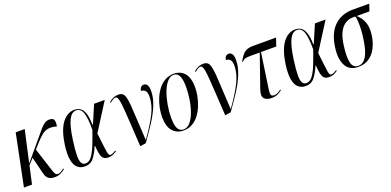

<svg xmlns="http://www.w3.org/2000/svg" viewBox="-6 -1208 3828 1880"><g transform="rotate(-20 1908.0 -268.5)"><path d="M23 0 132 -536H226L152 -204L326 -411Q360 -452 384.5 -481Q409 -510 432 -525.5Q455 -541 482 -541Q524 -541 531.5 -516Q539 -491 531 -452Q480 -466 445 -461Q410 -456 379.5 -432Q349 -408 311 -366L260 -309L340 -61Q349 -34 357.5 -22.5Q366 -11 386 -11Q400 -11 416 -21.5Q432 -32 448 -44L453 -36Q438 -23 410 -7.5Q382 8 345 8Q303 8 280 -9Q257 -26 248 -61L202 -245L148 -185L107 0Z M656 10Q611 10 580.5 -17Q550 -44 539.5 -102.5Q529 -161 542 -257Q563 -403 617 -475Q671 -547 747 -547Q778 -547 804 -531.5Q830 -516 846 -473.5Q862 -431 864 -349H869L949 -536H1060L880 -252Q889 -172 894.5 -124Q900 -76 904.5 -51.5Q909 -27 915 -19Q921 -11 930 -11Q943 -11 960 -19.5Q977 -28 987 -35L991 -26Q975 -15 953 -4.5Q931 6 900 6Q855 6 838.5 -27Q822 -60 817 -146H813Q784 -77 749.5 -33.5Q715 10 656 10ZM672 -15Q709 -15 737.5 -53Q766 -91 792 -156Q818 -221 846 -302Q847 -424 827.5 -480Q808 -536 761 -536Q714 -536 683 -475.5Q652 -415 632 -272Q619 -177 618 -120.5Q617 -64 630.5 -39.5Q644 -15 672 -15Z M1232 9Q1224 -124 1218.5 -216.5Q1213 -309 1208.5 -369Q1204 -429 1198.5 -462.5Q1193 -496 1185 -509Q1177 -522 1164 -522Q1146 -522 1106 -489L1101 -497Q1147 -539 1200 -539Q1228 -539 1244.5 -526.5Q1261 -514 1269.5 -482Q1278 -450 1282.5 -393Q1287 -336 1291 -247.5Q1295 -159 1303 -33H1306Q1386 -144 1434.5 -237.5Q1483 -331 1483 -419Q1483 -496 1425 -496Q1425 -519 1437.5 -532.5Q1450 -546 1470 -546Q1490 -546 1503.5 -527Q1517 -508 1517 -467Q1517 -394 1486 -317.5Q1455 -241 1403.5 -162Q1352 -83 1292 0Z M1684 10Q1615 10 1572.5 -38Q1530 -86 1530 -185Q1530 -229 1539.5 -278.5Q1549 -328 1569 -375.5Q1589 -423 1619 -461.5Q1649 -500 1690 -523Q1731 -546 1783 -546Q1825 -546 1859.5 -526Q1894 -506 1914 -463Q1934 -420 1934 -350Q1934 -307 1924.5 -258Q1915 -209 1895.5 -161.5Q1876 -114 1846.5 -75Q1817 -36 1776.5 -13Q1736 10 1684 10ZM1688 0Q1728 0 1758.5 -36Q1789 -72 1810 -129.5Q1831 -187 1841.5 -254.5Q1852 -322 1852 -385Q1852 -462 1833.5 -499Q1815 -536 1777 -536Q1740 -536 1709 -501Q1678 -466 1656.5 -408.5Q1635 -351 1623 -282.5Q1611 -214 1611 -147Q1611 -66 1631 -33Q1651 0 1688 0Z M2117 9Q2109 -124 2103.5 -216.5Q2098 -309 2093.5 -369Q2089 -429 2083.5 -462.5Q2078 -496 2070 -509Q2062 -522 2049 -522Q2031 -522 1991 -489L1986 -497Q2032 -539 2085 -539Q2113 -539 2129.5 -526.5Q2146 -514 2154.5 -482Q2163 -450 2167.5 -393Q2172 -336 2176 -247.5Q2180 -159 2188 -33H2191Q2271 -144 2319.5 -237.5Q2368 -331 2368 -419Q2368 -496 2310 -496Q2310 -519 2322.5 -532.5Q2335 -546 2355 -546Q2375 -546 2388.5 -527Q2402 -508 2402 -467Q2402 -394 2371 -317.5Q2340 -241 2288.5 -162Q2237 -83 2177 0Z M2605 6Q2552 6 2528 -20.5Q2504 -47 2526 -112L2645 -453H2554Q2513 -453 2495 -448.5Q2477 -444 2458 -424L2451 -427Q2472 -463 2491 -487.5Q2510 -512 2536.5 -524Q2563 -536 2603 -536H2845L2817 -453H2658L2603 -76Q2598 -43 2604 -27Q2610 -11 2638 -11Q2657 -11 2676.5 -22Q2696 -33 2709 -44L2714 -36Q2682 -11 2658.5 -2.5Q2635 6 2605 6Z M2957 10Q2912 10 2881.5 -17Q2851 -44 2840.5 -102.5Q2830 -161 2843 -257Q2864 -403 2918 -475Q2972 -547 3048 -547Q3079 -547 3105 -531.5Q3131 -516 3147 -473.5Q3163 -431 3165 -349H3170L3250 -536H3361L3181 -252Q3190 -172 3195.5 -124Q3201 -76 3205.5 -51.5Q3210 -27 3216 -19Q3222 -11 3231 -11Q3244 -11 3261 -19.5Q3278 -28 3288 -35L3292 -26Q3276 -15 3254 -4.5Q3232 6 3201 6Q3156 6 3139.5 -27Q3123 -60 3118 -146H3114Q3085 -77 3050.5 -33.5Q3016 10 2957 10ZM2973 -15Q3010 -15 3038.5 -53Q3067 -91 3093 -156Q3119 -221 3147 -302Q3148 -424 3128.5 -480Q3109 -536 3062 -536Q3015 -536 2984 -475.5Q2953 -415 2933 -272Q2920 -177 2919 -120.5Q2918 -64 2931.5 -39.5Q2945 -15 2973 -15Z M3506 10Q3415 10 3377 -59Q3339 -128 3355 -246Q3375 -393 3451.5 -464.5Q3528 -536 3643 -536H3816L3792 -464H3659Q3705 -424 3724.5 -369.5Q3744 -315 3733 -235Q3723 -165 3694.5 -109.5Q3666 -54 3619 -22Q3572 10 3506 10ZM3509 0Q3559 0 3593 -54Q3627 -108 3644 -230Q3652 -283 3654 -330Q3656 -377 3653.5 -412.5Q3651 -448 3645 -464H3617Q3579 -464 3543 -443.5Q3507 -423 3480.5 -375Q3454 -327 3442 -242Q3425 -119 3440 -59.5Q3455 0 3509 0Z"/></g></svg>

Font: Noto Serif Display ExtraCondensed
Style: Italic
Weight: 400
Width: 2
Italic angle: -12°
Designer: Monotype Design Team
Foundry: Monotype Imaging Inc.
Version: Version 2.009